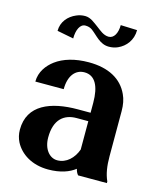

<svg xmlns="http://www.w3.org/2000/svg" viewBox="-114 -831 763 922"><g transform="rotate(15 268.0 -370.0)"><path d="M33 -140C33 -118 38 -98 47 -80C74 -28 132 10 213 10C275 10 318 -7 346 -29C349 -17 353 -8 360 0H503V-8C488 -41 482 -79 482 -128V-352C482 -383 477 -410 466 -433C435 -501 368 -538 270 -538C201 -538 145 -521 106 -492C74 -468 45 -431 45 -382H186C186 -450 218 -486 262 -486C315 -486 340 -438 340 -355V-306H277C143 -306 33 -264 33 -140ZM85 -645 167 -629C167 -672 182 -704 208 -704C221 -704 232 -701 242 -694C273 -671 297 -635 342 -635C358 -635 373 -638 386 -644C424 -661 453 -697 453 -747L371 -750C371 -710 355 -681 329 -681C303 -681 283 -700 264 -714C244 -728 223 -748 195 -748C180 -748 166 -745 152 -739C114 -723 85 -690 85 -645ZM174 -139C174 -230 221 -264 282 -264H340V-123C324 -78 289 -44 244 -44C205 -44 174 -82 174 -139Z"/></g></svg>

Font: Aerodynamic
Style: Regular
Weight: 500
Designer: Google
Version: Version 2.000980; 2014